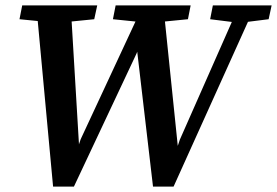

<svg xmlns="http://www.w3.org/2000/svg" viewBox="-20 -684 1023 709"><path d="M174 -601 52 -613 62 -664H339L328 -613L208 -601ZM176 5 114 -664H241L274 -111H258L278 -170L508 -664H583L640 -111H625L644 -168L863 -664H923L621 5H545L481 -542H506L484 -486L253 5ZM515 -601 397 -613 407 -664H684L674 -613L552 -601ZM852 -601 756 -613 766 -664H983L972 -613L876 -601Z"/></svg>

Font: Source Serif 4 18pt SemiBold
Style: Italic
Weight: 600
Italic angle: -12°
Designer: Frank Grießhammer
Foundry: Adobe Systems Incorporated
Version: Version 4.004;hotconv 1.0.116;makeotfexe 2.5.65601